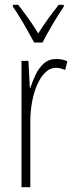

<svg xmlns="http://www.w3.org/2000/svg" viewBox="-20 -784 311 804"><path d="M216 -537Q226 -537 238.5 -535Q251 -533 262 -527L253 -491Q246 -494 236 -497Q226 -500 215 -500Q189 -500 169 -480Q149 -460 135 -427.5Q121 -395 114 -355.5Q107 -316 107 -278V0H70V-529H99L105 -416H107Q116 -444 129.5 -472Q143 -500 164 -518.5Q185 -537 216 -537ZM123 -606Q110 -630 94 -658.5Q78 -687 62 -713Q46 -739 34 -756V-764H56Q75 -740 98 -708Q121 -676 140 -644Q161 -677 180.5 -704Q200 -731 226 -764H247V-756Q225 -724 200.5 -682.5Q176 -641 158 -606Z"/></svg>

Font: Noto Sans Gurmukhi ExtraCondensed ExtraLight
Style: Regular
Weight: 200
Width: 2
Designer: Jelle Bosma - Monotype Design Team
Foundry: Monotype Imaging Inc.
Version: Version 2.004; ttfautohint (v1.8.4.7-5d5b)